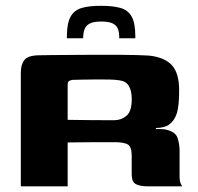

<svg xmlns="http://www.w3.org/2000/svg" viewBox="-20 -654 694 674"><path d="M348.3 -154.9Q348.3 -154.9 328.6 -154.9Q308.8 -154.9 279 -154.6Q249.2 -154.3 217.5 -153.9V0H53.1V-398.9Q53.1 -427.9 65.9 -443.8Q78.8 -459.7 118.7 -460Q133.7 -460.3 164 -460.7Q194.2 -461 233 -461.2Q271.8 -461.3 313.4 -461.7Q355.1 -462 393.2 -461.7Q431.3 -461.3 459.8 -460.7Q488.2 -460 501.2 -459Q555.3 -454 582.1 -426.4Q608.9 -398.9 608.9 -337Q608.9 -281.2 600.5 -255.4Q592 -229.6 572.9 -216.3Q566.4 -211.2 554 -207.9Q541.5 -204.7 527.2 -204.7V-200.9Q534 -200.9 542.5 -200.9Q551 -200.9 556.8 -200.2Q594.8 -193.2 602.6 -171.3Q610.4 -149.4 610.4 -125.4V-36.6Q610.4 -18.2 614.4 -9.6Q618.3 -1 619.3 0H496.5Q470.9 0 456.6 -7.8Q442.3 -15.6 442.3 -42V-107.6Q442.3 -138.6 428.8 -146.8Q415.3 -154.9 381.3 -154.9ZM217.5 -233.4Q227.6 -233.4 250.4 -232.9Q273.2 -232.4 299.9 -232.3Q326.7 -232.1 349.5 -232.1Q372.3 -232.1 382.1 -232.1Q405.9 -232.1 424.2 -247.7Q442.5 -263.3 442.5 -306Q442.5 -335.5 432.1 -352.6Q421.6 -369.6 398.1 -372.2Q383.7 -374.6 360.2 -374.9Q336.8 -375.2 311.5 -375Q286.2 -374.9 265.3 -374.4Q244.3 -373.9 234.2 -373.6Q232.2 -373.6 224.8 -370.9Q217.5 -368.3 217.5 -356.2ZM214.8 -519.6V-527.4Q215.1 -573.4 228.1 -596.1Q241.1 -618.8 267.8 -626.3Q294.5 -633.9 335.7 -633.6Q377 -633.6 403.2 -626Q429.4 -618.5 442.2 -595.8Q455 -573.1 455 -527.1V-519.6H398.5V-525.7Q398.5 -540 394.2 -552.1Q389.8 -564.2 376.4 -571.3Q363 -578.4 335.1 -578.4Q308.2 -578.4 295 -571.3Q281.7 -564.2 277.2 -552.4Q272.7 -540.7 272 -526.4V-519.6Z"/></svg>

Font: Genos Thin
Style: Regular
Weight: 100
Designer: Robert E. Leuschke
Foundry: Robert E. Leuschke
Version: Version 1.010